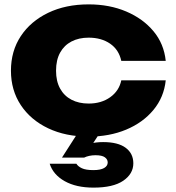

<svg xmlns="http://www.w3.org/2000/svg" viewBox="-20 -608 802 877"><path d="M737 -241Q729 -164 681 -106Q633 -48 556.5 -16Q480 16 385 16Q280 16 200 -22Q120 -60 75 -128Q30 -196 30 -285Q30 -375 75 -443Q120 -511 200 -549.5Q280 -588 385 -588Q480 -588 556.5 -555.5Q633 -523 681 -465.5Q729 -408 737 -330H534Q523 -381 483 -408.5Q443 -436 385 -436Q340 -436 306.5 -418.5Q273 -401 254.5 -367.5Q236 -334 236 -285Q236 -237 254.5 -203.5Q273 -170 306.5 -152.5Q340 -135 385 -135Q443 -135 483.5 -164Q524 -193 534 -241ZM345 -16H446L389 71L340 68Q363 56 390 48.5Q417 41 451 41Q519 41 554 67Q589 93 589 138Q589 186 543 217.5Q497 249 407 249Q328 249 275.5 219.5Q223 190 207 140H329Q336 152 354 160.5Q372 169 407 169Q439 169 455.5 159.5Q472 150 472 134Q472 120 459 110.5Q446 101 416 101Q401 101 387.5 104Q374 107 364 112H263Z"/></svg>

Font: Unbounded
Style: Bold
Weight: 700
Designer: Luke Prowse, Jean-Baptiste Morizot, Fátima Lázaro, Florian Runge
Foundry: NaN
Version: Version 1.700